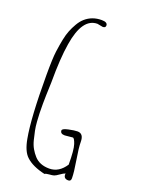

<svg xmlns="http://www.w3.org/2000/svg" viewBox="-149 -834 676 920"><g transform="rotate(20 189.0 -373.5)"><path d="M278.8 -226.1Q310.1 -226.1 310.1 -184.1Q310.1 -154.3 320.1 -95Q330.1 -35.6 330.1 -5.9Q330.1 9.8 316.9 9.8Q293 9.8 293 -12.2Q293 -12.7 293.5 -14.6Q293.9 -16.6 293.9 -17.1Q284.2 -14.2 268.6 -2.9Q252.9 8.3 245.1 10.7Q237.3 13.2 221.4 14.2Q205.6 15.1 198.2 20H200.2Q134.3 5.4 101.6 -25.9Q75.2 -50.8 64.5 -110.4Q45.9 -209.5 45.9 -428.2Q45.9 -514.2 50.8 -550.3Q55.7 -586.4 61.3 -614Q66.9 -641.6 75 -661.9Q83 -682.1 95.2 -703.1Q107.4 -724.1 122.6 -737.3Q156.7 -767.1 205.1 -767.1Q234.9 -767.1 234.9 -750Q234.9 -737.8 220.2 -737.8L191.9 -743.2Q115.2 -743.2 92.8 -603Q80.1 -526.9 80.1 -403.8Q77.1 -324.7 77.1 -294.2Q77.1 -263.7 77.6 -246.8Q78.1 -230 79.8 -204.6Q81.5 -179.2 85.7 -158.9Q89.8 -138.7 95.7 -115.2Q101.6 -91.8 111.6 -74.5Q121.6 -57.1 134.8 -42.5Q162.1 -12.2 211.4 -12.2Q260.7 -12.2 293 -62Q293 -136.7 283.9 -163.8Q274.9 -190.9 267.1 -190.9L227.1 -187Q204.1 -187 204.1 -204.1Q204.1 -213.4 233.6 -219.7Q263.2 -226.1 278.8 -226.1Z"/></g></svg>

Font: Amatic SC
Style: Regular
Weight: 400
Version: Version 1.004